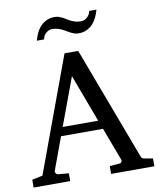

<svg xmlns="http://www.w3.org/2000/svg" viewBox="-95 -965 865 1040"><g transform="rotate(-10 337.0 -445.0)"><path d="M314 -558.1 216.8 -295.9H412.1ZM431.2 0V-43L488.8 -47.9Q493.7 -47.9 497.1 -54.4Q500.5 -61 499 -64.9L430.2 -248H199.2L132.8 -67.9Q131.8 -64.9 132.8 -61.5Q133.8 -58.1 136.2 -54.9Q138.7 -51.8 141.6 -49.8Q144.5 -47.9 147 -47.9L206.1 -43V0H4.9V-43L63 -55.2L295.9 -687H371.1L603 -69.8Q606.4 -59.6 609.6 -56.2Q612.8 -52.7 624 -50.8L668.9 -43V0ZM507.3 -890.1Q501.5 -868.2 491.7 -848.1Q481.9 -828.1 467.8 -813.2Q453.6 -798.3 434.6 -789.3Q415.5 -780.3 391.1 -780.3Q377.9 -780.3 366.9 -783.9Q356 -787.6 345.9 -792.7Q335.9 -797.9 326.2 -804.2Q316.4 -810.5 305.4 -815.7Q294.4 -820.8 281.2 -824.5Q268.1 -828.1 252 -828.1Q241.7 -828.1 232.9 -824Q224.1 -819.8 217 -813.2Q210 -806.6 205.6 -797.9Q201.2 -789.1 200.2 -780.3H160.2Q166 -802.2 175.5 -822.3Q185.1 -842.3 199.5 -857.4Q213.9 -872.6 232.9 -881.3Q252 -890.1 276.4 -890.1Q289.6 -890.1 300.3 -886.5Q311 -882.8 321 -877.7Q331.1 -872.6 340.6 -866.2Q350.1 -859.9 361.1 -854.7Q372.1 -849.6 385 -845.9Q397.9 -842.3 414.1 -842.3Q424.3 -842.3 433.3 -846.4Q442.4 -850.6 449.7 -857.2Q457 -863.8 461.7 -872.6Q466.3 -881.3 467.3 -890.1Z"/></g></svg>

Font: BabelStone Ogham
Style: Regular
Weight: 400
Designer: Andrew West
Foundry: BabelStone
Version: Version 2.02 March 14, 2022